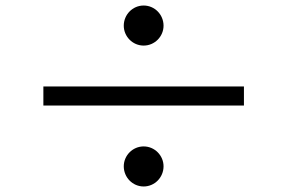

<svg xmlns="http://www.w3.org/2000/svg" viewBox="-20 -723 1040 695"><path d="M428 -630C428 -591 460 -558 500 -558C540 -558 572 -591 572 -630C572 -670 540 -703 500 -703C460 -703 428 -670 428 -630ZM137 -410V-341H863V-410ZM428 -121C428 -81 460 -48 500 -48C540 -48 572 -81 572 -121C572 -160 540 -193 500 -193C460 -193 428 -160 428 -121Z"/></svg>

Font: Noto Sans KR Regular
Style: Regular
Weight: 400
Designer: Ryoko NISHIZUKA  (kana & ideographs); Paul D. Hunt (Latin, Greek & Cyrillic); Wenlong ZHANG  (bopomofo); Sandoll Communi
Foundry: Adobe Systems Incorporated
Version: Version 1.004;PS 1.004;hotconv 1.0.82;makeotf.lib2.5.63406